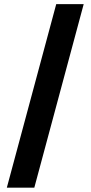

<svg xmlns="http://www.w3.org/2000/svg" viewBox="-20 -781 430 911"><path d="M377.1 -761.4 142.8 109.4H12.4L246.8 -761.4Z"/></svg>

Font: InterMG
Style: Bold
Weight: 700
Designer: Rasmus Andersson
Foundry: rsms
Version: Version 3.019;December 26, 2023;FontCreator 15.0.0.2955 64-b